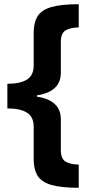

<svg xmlns="http://www.w3.org/2000/svg" viewBox="-20 -734 434 912"><path d="M354 158Q269 158 222.5 144Q176 130 158 100Q140 70 140 22V-132Q140 -179 108 -199Q76 -219 15 -219V-336Q76 -336 108 -356Q140 -376 140 -423V-578Q140 -626 158 -656Q176 -686 222.5 -700Q269 -714 354 -714V-604Q315 -603 292 -590Q269 -577 269 -535V-389Q269 -298 155 -281V-275Q269 -258 269 -167V-21Q269 21 292 34Q315 47 354 48Z"/></svg>

Font: Noto Sans Nag Mundari
Style: Bold
Weight: 700
Version: Version 1.000